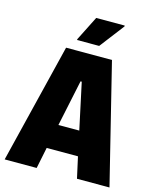

<svg xmlns="http://www.w3.org/2000/svg" viewBox="-129 -979 866 1067"><g transform="rotate(15 303.5 -445.5)"><path d="M2 0 171 -688H435L605 0H418L391 -122H211L186 0ZM241 -262H361L304 -528H297ZM219 -745V-750L290 -891H454V-886L346 -745Z"/></g></svg>

Font: Saira Semi Condensed ExtraBold
Style: Regular
Weight: 800
Width: 4
Designer: Hector Gatti with collaboration of the Omnibus-Type team
Foundry: Omnibus-Type
Version: Version 1.001; ttfautohint (v1.8)